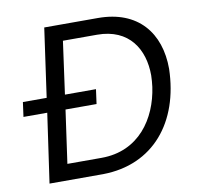

<svg xmlns="http://www.w3.org/2000/svg" viewBox="-78 -775 908 859"><g transform="rotate(-10 376.5 -346.0)"><path d="M695 -413C695 -576 603 -692 421 -692H177L133 -380H25L16 -314H124L79 0H323C551 -3 689 -171 695 -413ZM328 -73H173L207 -314H348L357 -380H216L249 -619H404C550 -619 611 -516 611 -398C611 -381 609 -364 607 -346C587 -206 499 -73 328 -73Z"/></g></svg>

Font: Cantarell
Style: Oblique
Weight: 400
Italic angle: -8°
Designer: Dave Crossland
Version: Version 0.024